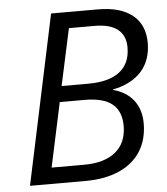

<svg xmlns="http://www.w3.org/2000/svg" viewBox="-52 -760 701 807"><g transform="rotate(-5 299.0 -357.0)"><path d="M193.4 -713.9H390.6Q485.8 -713.9 536.6 -672.9Q587.4 -631.8 587.4 -555.7Q587.4 -482.4 545.4 -435.5Q503.4 -388.7 424.8 -373V-371.1Q481.4 -356 511.2 -316.9Q541 -277.8 541 -220.2Q541 -151.9 509.5 -102.3Q478 -52.7 418.2 -26.4Q358.4 0 275.4 0H42ZM456.1 -216.8Q456.1 -278.8 418.5 -309.3Q380.9 -339.8 302.2 -339.8H197.3L139.2 -68.4H276.4Q362.3 -68.4 409.2 -106.9Q456.1 -145.5 456.1 -216.8ZM501 -543.9Q501 -594.2 468.3 -620.1Q435.5 -646 371.6 -646H262.7L210.9 -406.2H323.2Q410.6 -406.2 455.8 -441.2Q501 -476.1 501 -543.9Z"/></g></svg>

Font: Viking Open Sans
Style: Italic
Weight: 400
Italic angle: -12°
Foundry: Ascender Corporation
Version: Version 2.000